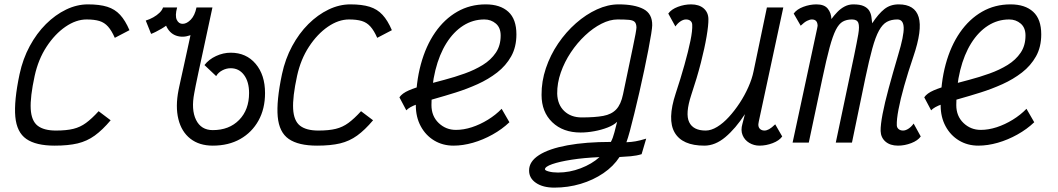

<svg xmlns="http://www.w3.org/2000/svg" viewBox="-20 -652 4840 878"><path d="M431 -143.5 486 -102Q448.5 -57.5 413.2 -32Q378 -6.5 335 3.8Q292 14 230 14Q144.5 14 100.5 -16.5Q56.5 -47 50 -118.5Q43.5 -190 69.5 -313Q84.5 -383 116 -441.2Q147.5 -499.5 190.2 -542Q233 -584.5 282.2 -608.2Q331.5 -632 382 -632Q435.5 -632 470.5 -621Q505.5 -610 529.2 -584.2Q553 -558.5 572 -514L505 -479Q490.5 -512 474 -530.5Q457.5 -549 434.5 -556Q411.5 -563 376 -563Q328 -563 279.5 -529.8Q231 -496.5 193 -438.5Q155 -380.5 138.5 -305Q117.5 -208.5 120.5 -154Q123.5 -99.5 152 -77.2Q180.5 -55 236 -55Q284 -55 315.5 -62.8Q347 -70.5 373.2 -89.8Q399.5 -109 431 -143.5Z M878.5 -618H951.5Q940.5 -567 912 -534.8Q883.5 -502.5 849.2 -490.5Q815 -478.5 785 -489.2Q755 -500 739.5 -534.5Q731 -528 718.2 -520.5Q705.5 -513 692.5 -506.5Q679.5 -500 671 -497L646.5 -558Q664.5 -563.5 681 -572.8Q697.5 -582 709.8 -594Q722 -606 725.5 -618H790Q779.5 -580 788.5 -561.2Q797.5 -542.5 816 -543Q834.5 -543.5 852.8 -562.5Q871 -581.5 878.5 -618ZM953 14Q891 14 850.5 -17.8Q810 -49.5 795.8 -107Q781.5 -164.5 796.5 -240.5Q797.5 -245.5 799.5 -255Q801.5 -264.5 806.2 -285.8Q811 -307 819.8 -347.2Q828.5 -387.5 843 -453.5Q857.5 -519.5 878.5 -618H951.5Q927 -503 911.5 -431.8Q896 -360.5 887.5 -321Q879 -281.5 875 -261.2Q871 -241 868.5 -227Q853.5 -150.5 876.5 -103.8Q899.5 -57 953 -57Q1028 -57 1073.5 -103.5Q1119 -150 1119 -226.5Q1119 -278 1096 -309Q1073 -340 1035 -340Q1015 -340 996.5 -330.2Q978 -320.5 968.5 -304L915 -354.5Q935 -380.5 968 -395.8Q1001 -411 1035 -411Q1106 -411 1149 -360.2Q1192 -309.5 1192 -226.5Q1192 -154.5 1162 -100.5Q1132 -46.5 1078.5 -16.2Q1025 14 953 14Z M1631 -143.5 1686 -102Q1648.5 -57.5 1613.2 -32Q1578 -6.5 1535 3.8Q1492 14 1430 14Q1344.5 14 1300.5 -16.5Q1256.5 -47 1250 -118.5Q1243.5 -190 1269.5 -313Q1284.5 -383 1316 -441.2Q1347.5 -499.5 1390.2 -542Q1433 -584.5 1482.2 -608.2Q1531.5 -632 1582 -632Q1635.5 -632 1670.5 -621Q1705.5 -610 1729.2 -584.2Q1753 -558.5 1772 -514L1705 -479Q1690.5 -512 1674 -530.5Q1657.5 -549 1634.5 -556Q1611.5 -563 1576 -563Q1528 -563 1479.5 -529.8Q1431 -496.5 1393 -438.5Q1355 -380.5 1338.5 -305Q1317.5 -208.5 1320.5 -154Q1323.5 -99.5 1352 -77.2Q1380.5 -55 1436 -55Q1484 -55 1515.5 -62.8Q1547 -70.5 1573.2 -89.8Q1599.5 -109 1631 -143.5Z M2274 -154.5 2309.5 -93Q2276 -61 2232.5 -36.8Q2189 -12.5 2142.8 0.8Q2096.5 14 2054 14Q2004.5 14 1965.5 -9.5Q1926.5 -33 1904 -74.8Q1881.5 -116.5 1881.5 -170.5Q1881.5 -273.5 1904.5 -358Q1927.5 -442.5 1970 -503.8Q2012.5 -565 2071 -598.5Q2129.5 -632 2201 -632Q2267.5 -632 2304.5 -598.2Q2341.5 -564.5 2341.5 -495Q2341.5 -437 2317.5 -394.2Q2293.5 -351.5 2253.5 -320.5Q2213.5 -289.5 2164.2 -267.2Q2115 -245 2064 -229Q2013 -213 1966.5 -200Q1920 -187 1886 -174.8Q1852 -162.5 1838 -147.5L1806.5 -207Q1819 -225.5 1849.8 -238.8Q1880.5 -252 1922.8 -263.2Q1965 -274.5 2012.2 -287Q2059.5 -299.5 2105 -315.8Q2150.5 -332 2187.8 -355Q2225 -378 2247.2 -410.8Q2269.5 -443.5 2269.5 -489.5Q2269.5 -525.5 2247.5 -544.2Q2225.5 -563 2195 -563Q2142.5 -563 2098.2 -534.8Q2054 -506.5 2021.5 -454.8Q1989 -403 1971 -331Q1953 -259 1953 -171.5Q1953 -121 1986 -89.5Q2019 -58 2065 -58Q2100 -58 2137.8 -70.2Q2175.5 -82.5 2211.2 -104.5Q2247 -126.5 2274 -154.5Z M2515 206Q2462.5 206 2430.8 184.2Q2399 162.5 2399.5 127Q2399.5 86.5 2445 57.2Q2490.5 28 2574.8 12.5Q2659 -3 2773.5 -3Q2783 -20.5 2789.8 -47.2Q2796.5 -74 2802 -95Q2787 -80 2758.8 -69Q2730.5 -58 2697.8 -52Q2665 -46 2635 -46Q2554.5 -46 2505.5 -93Q2456.5 -140 2456.5 -218Q2456 -279.5 2476.2 -339.8Q2496.5 -400 2532.2 -452.8Q2568 -505.5 2613.8 -545.8Q2659.5 -586 2709.8 -609Q2760 -632 2809 -632Q2882 -632 2922.8 -610.5Q2963.5 -589 2962.5 -536Q2962.5 -526.5 2957.8 -496.5Q2953 -466.5 2944.8 -423.8Q2936.5 -381 2926 -331Q2915.5 -281 2903.8 -230.2Q2892 -179.5 2881 -134Q2870 -88.5 2860.5 -53.5Q2851 -18.5 2844.5 -1.5Q2867.5 -2.5 2886.5 -5.8Q2905.5 -9 2935 -18L2914 53Q2892 60 2864.5 62.5Q2837 65 2813 66Q2785.5 108.5 2739.2 140Q2693 171.5 2635.2 188.8Q2577.5 206 2515 206ZM2532 137Q2584.5 137 2635.5 117.5Q2686.5 98 2721.5 66.5Q2651 69.5 2594.8 78.2Q2538.5 87 2505.5 98.5Q2472.5 110 2472 122Q2472 127.5 2489.5 132.2Q2507 137 2532 137ZM2640 -115Q2700.5 -115 2738.5 -122Q2776.5 -129 2798 -151.8Q2819.5 -174.5 2829 -220.5Q2858.5 -362 2874.2 -436.5Q2890 -511 2890.5 -526.5Q2890 -544.5 2882.2 -552Q2874.5 -559.5 2856.2 -561.2Q2838 -563 2804 -563Q2769 -563 2730.5 -543.5Q2692 -524 2655.8 -490Q2619.5 -456 2590.5 -412.5Q2561.5 -369 2544.5 -320.5Q2527.5 -272 2528 -223.5Q2529.5 -173.5 2560.2 -144.2Q2591 -115 2640 -115Z M3068.5 -531 3036 -590Q3050 -609.5 3080 -620.8Q3110 -632 3140 -632Q3176.5 -632 3197.8 -613.8Q3219 -595.5 3219.5 -565Q3220 -537 3211.2 -485.2Q3202.5 -433.5 3185 -365Q3167.5 -296.5 3141 -217.5Q3113 -132 3131.5 -93.5Q3150 -55 3207 -55Q3232 -55 3259.5 -71.8Q3287 -88.5 3313.2 -117.2Q3339.5 -146 3362.5 -181Q3385.5 -216 3402.2 -253.8Q3419 -291.5 3426 -326L3487 -618H3562L3450 -97Q3449.5 -93 3448.5 -88Q3447.5 -83 3448 -78.5Q3449 -67.5 3456.8 -61.2Q3464.5 -55 3476 -55Q3485.5 -55 3497 -61.2Q3508.5 -67.5 3525 -83.5L3557 -28Q3543.5 -9 3513.5 2.5Q3483.5 14 3453 14Q3427.5 14 3406.2 1.2Q3385 -11.5 3375.8 -34Q3366.5 -56.5 3375 -85.5L3386.5 -130Q3343.5 -64 3297 -25Q3250.5 14 3201 14Q3100 14 3065.2 -45.8Q3030.5 -105.5 3070 -225Q3093 -294.5 3110.2 -356.2Q3127.5 -418 3137.2 -465.2Q3147 -512.5 3145.5 -539Q3145 -550.5 3137.2 -556.8Q3129.5 -563 3117 -563Q3105 -563 3092 -554.5Q3079 -546 3068.5 -531Z M4086.5 14Q4050.5 14 4029.2 -4.5Q4008 -23 4007 -53Q4006.5 -81 4016 -130.8Q4025.5 -180.5 4044 -248.8Q4062.5 -317 4087 -400Q4114 -489 4112.5 -526Q4111 -563 4083.5 -563Q4055.5 -563 4035.5 -552Q4015.5 -541 3999.5 -512Q3983.5 -483 3969 -430.2Q3954.5 -377.5 3937 -294.5L3876 0H3802L3886 -398.5Q3898.5 -459 3904.8 -495Q3911 -531 3905.2 -547Q3899.5 -563 3876 -563Q3851.5 -563 3834 -553.2Q3816.5 -543.5 3802.2 -515.5Q3788 -487.5 3773.5 -434Q3759 -380.5 3740.5 -292.5L3678.5 0H3604.5L3716.5 -521Q3717 -525 3718.2 -530Q3719.5 -535 3718.5 -539.5Q3716 -563 3692.5 -563Q3683.5 -563 3670.8 -556.8Q3658 -550.5 3641.5 -534.5L3609.5 -590Q3623.5 -609.5 3653.5 -620.8Q3683.5 -632 3713.5 -632Q3749.5 -632 3765.2 -612.5Q3781 -593 3782 -565Q3794.5 -582 3809.5 -597.5Q3824.5 -613 3842.8 -622.5Q3861 -632 3882 -632Q3912.5 -632 3929.5 -624.2Q3946.5 -616.5 3954.5 -603.8Q3962.5 -591 3964.8 -575.5Q3967 -560 3968.5 -545.5Q3997 -589 4024.2 -610.5Q4051.5 -632 4089.5 -632Q4163.5 -632 4181 -573.8Q4198.5 -515.5 4156.5 -392.5Q4132 -320.5 4114.8 -259.2Q4097.5 -198 4088.8 -151.8Q4080 -105.5 4081 -79Q4081.5 -68 4089.5 -61.5Q4097.5 -55 4109.5 -55Q4121.5 -55 4134.8 -63.8Q4148 -72.5 4158 -87L4190.5 -28Q4177 -9 4147 2.5Q4117 14 4086.5 14Z M4674 -154.5 4709.5 -93Q4676 -61 4632.5 -36.8Q4589 -12.5 4542.8 0.8Q4496.5 14 4454 14Q4404.5 14 4365.5 -9.5Q4326.5 -33 4304 -74.8Q4281.5 -116.5 4281.5 -170.5Q4281.5 -273.5 4304.5 -358Q4327.5 -442.5 4370 -503.8Q4412.5 -565 4471 -598.5Q4529.5 -632 4601 -632Q4667.5 -632 4704.5 -598.2Q4741.5 -564.5 4741.5 -495Q4741.5 -437 4717.5 -394.2Q4693.5 -351.5 4653.5 -320.5Q4613.5 -289.5 4564.2 -267.2Q4515 -245 4464 -229Q4413 -213 4366.5 -200Q4320 -187 4286 -174.8Q4252 -162.5 4238 -147.5L4206.5 -207Q4219 -225.5 4249.8 -238.8Q4280.5 -252 4322.8 -263.2Q4365 -274.5 4412.2 -287Q4459.5 -299.5 4505 -315.8Q4550.5 -332 4587.8 -355Q4625 -378 4647.2 -410.8Q4669.5 -443.5 4669.5 -489.5Q4669.5 -525.5 4647.5 -544.2Q4625.5 -563 4595 -563Q4542.5 -563 4498.2 -534.8Q4454 -506.5 4421.5 -454.8Q4389 -403 4371 -331Q4353 -259 4353 -171.5Q4353 -121 4386 -89.5Q4419 -58 4465 -58Q4500 -58 4537.8 -70.2Q4575.5 -82.5 4611.2 -104.5Q4647 -126.5 4674 -154.5Z"/></svg>

Font: Victor Mono Thin
Style: Italic
Weight: 100
Italic angle: -12°
Monospace: yes
Designer: Rune Bjørnerås
Version: Version 1.561;gftools[0.9.30]